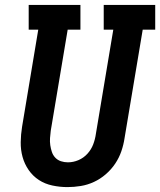

<svg xmlns="http://www.w3.org/2000/svg" viewBox="-20 -755 653 783"><path d="M255 8Q224 8 193.5 1.5Q163 -5 138.5 -21Q114 -37 97 -61.5Q80 -86 72 -115Q64 -144 64.5 -175.5Q65 -207 70 -238L136 -634H97V-735H308V-634H256L187 -222Q185 -207 184 -192Q183 -177 185 -163Q187 -149 191.5 -135.5Q196 -122 205.5 -112Q215 -102 228.5 -97.5Q242 -93 257 -93Q279 -93 300 -102Q321 -111 336.5 -128Q352 -145 360 -166Q368 -187 371 -209L442 -634H403V-735H613V-634H562L488 -192Q484 -165 475 -138.5Q466 -112 450 -88Q434 -64 411.5 -44.5Q389 -25 363 -13Q337 -1 309.5 3.5Q282 8 255 8Z"/></svg>

Font: Iosevka Etoile Oblique
Style: Bold
Weight: 700
Italic angle: -9°
Designer: Belleve Invis
Foundry: Belleve Invis
Version: Version 15.5.2; ttfautohint (v1.8.4)